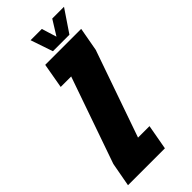

<svg xmlns="http://www.w3.org/2000/svg" viewBox="-277 -759 802 802"><g transform="rotate(-45 124.0 -358.0)"><path d="M-45 0H173L193 -111H125L126 -113L259.5 -495L278.5 -600H66L46.5 -489H109L108 -488L-25.5 -106ZM129 -617.5H226.5L293 -716H223.5L182.5 -650L162 -716H95.5Z"/></g></svg>

Font: Anybody UltraCondensed ExtraBold
Style: Italic
Weight: 800
Width: 1
Italic angle: -10°
Version: Version 1.113;gftools[0.9.25]